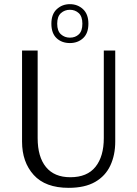

<svg xmlns="http://www.w3.org/2000/svg" viewBox="-20 -893 660 923"><path d="M316 -686Q277 -686 252 -709.5Q227 -733 227 -779Q227 -825 253 -849Q279 -873 316 -873Q353 -873 379 -849Q405 -825 405 -779Q405 -733 379.5 -709.5Q354 -686 316 -686ZM316 -712Q342 -712 359 -728Q376 -744 376 -779Q376 -814 358.5 -830Q341 -846 316 -846Q291 -846 273 -830Q255 -814 255 -779Q255 -744 273 -728Q291 -712 316 -712ZM310 10Q198 10 142 -52Q86 -114 86 -212V-650H161V-229Q161 -139 201 -90Q241 -41 318 -41Q399 -41 439 -91Q479 -141 479 -229V-650H534V-212Q534 -148 510.5 -97.5Q487 -47 437.5 -18.5Q388 10 310 10Z"/></svg>

Font: Arsenal SC
Style: Regular
Weight: 400
Designer: Andrij Shevchenko
Foundry: Stairsfor
Version: Version 2.001; ttfautohint (v1.8.4.7-5d5b)